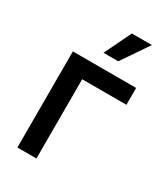

<svg xmlns="http://www.w3.org/2000/svg" viewBox="-184 -830 803 916"><g transform="rotate(30 217.5 -372.0)"><path d="M413.1 -529.3V-436.5H169.4V0H64.5V-529.3ZM194.3 -596.7 265.6 -744.1H376L275.4 -596.7Z"/></g></svg>

Font: Inter 24pt Medium
Style: Regular
Weight: 500
Designer: Rasmus Andersson
Foundry: rsms
Version: Version 4.001;git-66647c0bb